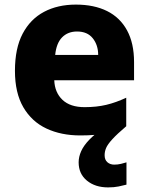

<svg xmlns="http://www.w3.org/2000/svg" viewBox="-20 -579 647 835"><path d="M435 96Q435 116 447 126.5Q459 137 477 137Q492 137 506.5 133.5Q521 130 530 127V224Q515 228 495.5 232Q476 236 450 236Q394 236 358 206.5Q322 177 322 127Q322 103 333 78.5Q344 54 368 29Q392 4 431 -23L529 -30Q489 4 468.5 26.5Q448 49 441.5 64.5Q435 80 435 96ZM329 10Q246 10 182 -20Q118 -50 81.5 -112.5Q45 -175 45 -271Q45 -369 78.5 -432.5Q112 -496 171.5 -527.5Q231 -559 310 -559Q389 -559 445.5 -531Q502 -503 532.5 -447Q563 -391 563 -309V-230H216Q218 -177 251.5 -145Q285 -113 348 -113Q400 -113 442 -123Q484 -133 529 -154V-30Q489 -9 443 0.5Q397 10 329 10ZM220 -340H407Q407 -383 383.5 -412.5Q360 -442 315 -442Q275 -442 250 -416.5Q225 -391 220 -340Z"/></svg>

Font: Noto Sans Symbols ExtraBold
Style: Regular
Weight: 800
Version: Version 2.002